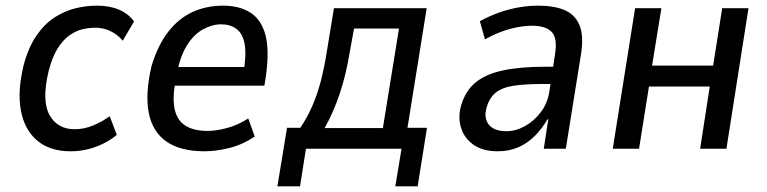

<svg xmlns="http://www.w3.org/2000/svg" viewBox="-20 -526 2711 679"><path d="M229 9Q157 9 112 -28.5Q67 -66 54 -134.5Q41 -203 64 -297Q81 -360 109.5 -401Q138 -442 174 -465Q210 -488 248 -497Q286 -506 323 -506Q368 -506 401.5 -491.5Q435 -477 454 -450L414 -382Q396 -404 370.5 -416Q345 -428 318 -428Q295 -428 271.5 -422.5Q248 -417 225.5 -401Q203 -385 184 -355Q165 -325 152 -275Q127 -170 155 -119.5Q183 -69 244 -69Q278 -69 310 -82.5Q342 -96 368 -115L393 -49Q373 -32 346 -18.5Q319 -5 290 2Q261 9 229 9Z M703 9Q618 9 568.5 -25.5Q519 -60 506 -127.5Q493 -195 516 -293Q539 -368 576 -415Q613 -462 662 -484Q711 -506 769 -506Q826 -506 864.5 -482Q903 -458 918 -405Q933 -352 921 -262L915 -223H580L591 -289H861L841 -267Q852 -334 845 -371Q838 -408 816 -424Q794 -440 762 -440Q730 -440 697.5 -422Q665 -404 640.5 -364.5Q616 -325 604 -259L600 -238Q589 -175 598.5 -136.5Q608 -98 637.5 -80.5Q667 -63 714 -63Q744 -63 782 -73Q820 -83 858 -107L881 -43Q837 -14 790.5 -2.5Q744 9 703 9Z M961 133 995 -74H1042Q1067 -111 1085 -152.5Q1103 -194 1115.5 -243Q1128 -292 1137 -351L1161 -497H1489L1421 -74H1490L1457 133H1378L1400 0H1062L1041 133ZM1128 -73H1334L1391 -425H1232L1216 -337Q1204 -263 1182 -196.5Q1160 -130 1128 -73Z M1740 9Q1687 9 1654 -14.5Q1621 -38 1610 -75.5Q1599 -113 1611 -154Q1626 -205 1662 -234.5Q1698 -264 1759 -277Q1820 -290 1909 -290H1952L1943 -229H1899Q1838 -229 1797.5 -223Q1757 -217 1734 -199Q1711 -181 1701 -146Q1690 -109 1708.5 -85.5Q1727 -62 1771 -62Q1804 -62 1836.5 -80Q1869 -98 1893 -130Q1917 -162 1923 -204L1943 -335Q1952 -391 1931 -413Q1910 -435 1861 -435Q1828 -435 1786.5 -424.5Q1745 -414 1695 -387L1677 -451Q1714 -471 1749 -483Q1784 -495 1818 -500.5Q1852 -506 1884 -506Q1938 -506 1975 -491Q2012 -476 2028.5 -439Q2045 -402 2035 -336L1981 0H1903L1919 -104H1916Q1897 -71 1871 -45Q1845 -19 1812.5 -5Q1780 9 1740 9Z M2147 0 2226 -497H2319L2286 -294H2502L2534 -497H2627L2549 0H2456L2490 -220H2275L2240 0Z"/></svg>

Font: Nunito Sans 7pt Condensed Medium
Style: Italic
Weight: 500
Width: 3
Italic angle: -9°
Designer: Vernon Adams
Foundry: Vernon Adams
Version: Version 3.101;gftools[0.9.27]